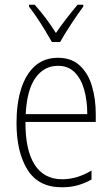

<svg xmlns="http://www.w3.org/2000/svg" viewBox="-20 -784 475 814"><path d="M226 -539Q283 -539 318.5 -506Q354 -473 370 -418.5Q386 -364 386 -300V-267H88Q87 -149 126.5 -86.5Q166 -24 244 -24Q306 -24 368 -61V-23Q340 -7 309.5 1.5Q279 10 242 10Q143 10 96.5 -64.5Q50 -139 50 -263Q50 -345 69.5 -407Q89 -469 128 -504Q167 -539 226 -539ZM226 -505Q167 -505 130.5 -454Q94 -403 89 -300H350Q350 -357 337 -403.5Q324 -450 296.5 -477.5Q269 -505 226 -505ZM200 -606Q187 -629 170 -657Q153 -685 135 -711.5Q117 -738 103 -756V-764H127Q149 -740 173.5 -707.5Q198 -675 217 -644Q239 -676 261 -704.5Q283 -733 309 -764H333V-756Q310 -725 282 -682.5Q254 -640 235 -606Z"/></svg>

Font: Noto Sans Thai Cond ExtLt
Style: Regular
Weight: 200
Width: 3
Designer: Monotype Design Team
Foundry: Monotype Imaging Inc.
Version: Version 2.002; ttfautohint (v1.8.4.7-5d5b)